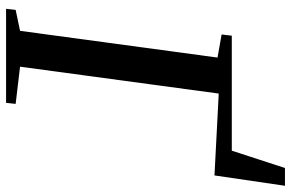

<svg xmlns="http://www.w3.org/2000/svg" viewBox="-183 -775 958 632"><g transform="rotate(90 296.0 -459.0)"><path d="M9 0 12.5 -31.5 81.5 -46 169.5 -696 93.5 -709.5 97.5 -743H476L533 -918H591.5L557.5 -686L288 -700L199.5 -46L322 -31.5L318.5 0Z"/></g></svg>

Font: Merriweather 72pt Medium
Style: Italic
Weight: 500
Italic angle: -7.8°
Version: Version 2.101